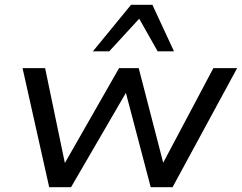

<svg xmlns="http://www.w3.org/2000/svg" viewBox="-20 -780 1008 800"><path d="M185 0 74 -496H168L250 -102H251L476 -496H558L660 -102L869 -496H968L699 0H608L503 -399H508L276 0ZM367 -566 526 -760H615L705 -566H637L560 -702L435 -566Z"/></svg>

Font: Nunito Sans 7pt SemiExpanded
Style: Italic
Weight: 400
Width: 6
Italic angle: -9°
Designer: Vernon Adams
Foundry: Vernon Adams
Version: Version 3.101;gftools[0.9.27]